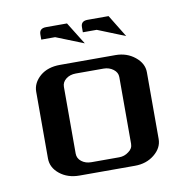

<svg xmlns="http://www.w3.org/2000/svg" viewBox="-57 -477 521 533"><g transform="rotate(-10 204.0 -211.0)"><path d="M47.9 -62V-250Q47.9 -274.9 69.8 -293.9Q91.3 -312 126 -312H282.2Q314 -312 336.9 -293.5Q359.9 -274.9 359.9 -250V-62Q359.9 -36.6 336.9 -18.1Q314.5 0 282.2 0H126Q92.8 0 70.3 -18.1Q47.9 -36.1 47.9 -62ZM126 -62Q126 -48.3 137.2 -39.6Q148.4 -30.8 165 -30.8H243.2Q258.3 -30.8 270 -40Q282.2 -48.3 282.2 -62V-250Q282.2 -263.2 270.5 -272Q258.8 -280.8 243.2 -280.8H165Q148.4 -280.8 137.2 -272Q126 -263.2 126 -250ZM204.1 -390.1V-404.8Q204.1 -421.9 223.1 -421.9H282.2L320.8 -358.9L243.2 -390.1ZM86.9 -390.1V-404.8Q86.9 -421.9 106 -421.9H165L204.1 -358.9L126 -390.1Z"/></g></svg>

Font: Hhenum
Style: Regular
Weight: 400
Designer: T. Christopher White
Version: Version 1.0